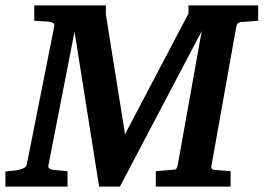

<svg xmlns="http://www.w3.org/2000/svg" viewBox="-42 -691 976 711"><path d="M914 -614 847 -609Q836 -607 833 -592L741 -77Q739 -63 751 -62L812 -57V0H535V-57L605 -63Q613 -64 616 -79L705 -576L402 0H325L234 -574L137 -77Q135 -64 159.5 -61.5Q184 -59 208 -57V0H-22V-56Q-2 -58 17 -60Q54 -66 57 -81L159 -594Q162 -609 136 -611Q110 -613 85 -614V-671H350V-638L421 -194L656 -641V-671H914Z"/></svg>

Font: Apparatus SIL
Style: Bold Italic
Weight: 700
Italic angle: -11°
Version: Version 1.0